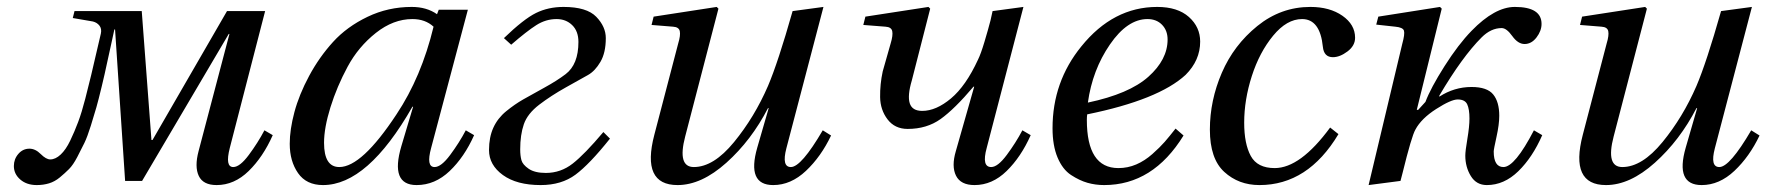

<svg xmlns="http://www.w3.org/2000/svg" viewBox="-20 -522 5097 554"><path d="M20 -43Q20 -63 33 -78Q46 -93 65 -93Q82 -93 97.5 -77.5Q113 -62 125 -62Q140 -62 155 -76Q170 -90 182.5 -116Q195 -142 205.5 -170Q216 -198 226 -237Q236 -276 243 -305Q250 -334 258.5 -371.5Q267 -409 271 -425Q274 -439 267 -448Q260 -457 248 -460L190 -470L195 -490H389L417 -118H420L635 -490H745L643 -95Q629 -40 653 -40Q672 -40 698 -75Q724 -110 743 -146L767 -132Q739 -69 697.5 -28.5Q656 12 605 12Q566 12 553.5 -14.5Q541 -41 553 -86L642 -424H640L390 0H341L312 -437H310Q307 -425 302 -400Q292 -356 287.5 -334Q283 -312 273.5 -272.5Q264 -233 258 -212Q252 -191 242 -159Q232 -127 223.5 -109.5Q215 -92 203 -69Q191 -46 179 -34Q167 -22 152.5 -10Q138 2 121.5 7Q105 12 86 12Q57 12 38.5 -4Q20 -20 20 -43Z M816 -107Q816 -148 829.5 -198.5Q843 -249 872 -303Q901 -357 941 -401Q981 -445 1040.5 -473.5Q1100 -502 1168 -502Q1211 -502 1241 -481L1246 -494H1330L1224 -95Q1209 -40 1234 -40Q1253 -40 1279 -75Q1305 -110 1324 -146L1348 -132Q1320 -69 1277.5 -28.5Q1235 12 1182 12Q1105 12 1138 -100L1172 -214H1170Q1041 12 912 12Q864 12 840 -22.5Q816 -57 816 -107ZM915 -110Q915 -40 959 -40Q1024 -40 1124 -192Q1196 -300 1231 -445Q1207 -467 1170 -467Q1115 -467 1064.5 -427Q1014 -387 983 -329.5Q952 -272 933.5 -212.5Q915 -153 915 -110Z M1391 -89Q1391 -126 1403.5 -153.5Q1416 -181 1440.5 -201Q1465 -221 1489.5 -235Q1514 -249 1550.5 -269Q1587 -289 1612 -308Q1649 -336 1649 -401Q1649 -432 1631 -449.5Q1613 -467 1586 -467Q1555 -467 1527.5 -449.5Q1500 -432 1455 -393L1434 -412Q1491 -467 1526.5 -484.5Q1562 -502 1606 -502Q1673 -502 1700.5 -473.5Q1728 -445 1728 -412Q1728 -370 1712.5 -343.5Q1697 -317 1676.5 -305.5Q1656 -294 1613 -270Q1570 -246 1536 -220Q1502 -194 1491.5 -163.5Q1481 -133 1481 -91Q1481 -73 1484.5 -60Q1488 -47 1505.5 -35Q1523 -23 1555 -23Q1598 -23 1632.5 -50Q1667 -77 1721 -141L1740 -122Q1681 -48 1640.5 -18Q1600 12 1540 12Q1471 12 1431 -17Q1391 -46 1391 -89Z M1860 -450 1866 -474 2048 -502 2053 -497 1957 -128Q1934 -40 1982 -40Q2039 -40 2098 -112Q2157 -184 2196 -274Q2225 -342 2267 -490L2356 -502L2249 -94Q2235 -40 2262 -40Q2292 -40 2354 -146L2378 -131Q2349 -70 2305.5 -29Q2262 12 2211 12Q2134 12 2165 -96L2198 -210H2196Q2148 -117 2076 -52.5Q2004 12 1935 12Q1830 12 1868 -133L1937 -397Q1944 -420 1941.5 -432Q1939 -444 1922 -445Z M2471 -450 2477 -474 2659 -502 2664 -497 2611 -290Q2598 -246 2605 -224Q2612 -202 2641 -202Q2681 -202 2724 -238Q2767 -274 2802 -350Q2810 -366 2820.5 -401Q2831 -436 2838 -463L2844 -490L2933 -502L2827 -95Q2812 -40 2840 -40Q2859 -40 2885 -75Q2911 -110 2930 -146L2954 -132Q2926 -69 2884.5 -28.5Q2843 12 2792 12Q2752 12 2738.5 -15Q2725 -42 2738 -86L2791 -272H2789Q2734 -207 2694 -178.5Q2654 -150 2599 -150Q2562 -150 2541 -177.5Q2520 -205 2519.5 -242Q2519 -279 2527 -316L2550 -397Q2557 -420 2554.5 -432Q2552 -444 2535 -445Z M3017 -152Q3017 -286 3100 -388Q3192 -502 3319 -502Q3378 -502 3410.5 -473Q3443 -444 3443 -402Q3443 -348 3401 -306Q3323 -234 3117 -192Q3116 -185 3116 -176Q3116 -37 3207 -37Q3234 -37 3258.5 -47.5Q3283 -58 3305 -77.5Q3327 -97 3340.5 -112.5Q3354 -128 3372 -151L3395 -131Q3307 12 3166 12Q3141 12 3118 5.5Q3095 -1 3070.5 -17Q3046 -33 3031.5 -67.5Q3017 -102 3017 -152ZM3119 -226Q3238 -251 3293.5 -300.5Q3349 -350 3349 -408Q3349 -434 3333 -450.5Q3317 -467 3291 -467Q3233 -467 3182.5 -393.5Q3132 -320 3119 -226Z M3761 -502Q3817 -502 3853.5 -476.5Q3890 -451 3890 -413Q3890 -390 3868 -373.5Q3846 -357 3826 -357Q3800 -357 3797 -387Q3789 -467 3737 -467Q3693 -467 3653.5 -419Q3614 -371 3592 -302.5Q3570 -234 3570 -168Q3570 -107 3589 -72Q3608 -37 3658 -37Q3732 -37 3818 -154L3842 -135Q3754 12 3614 12Q3554 12 3512.5 -26Q3471 -64 3471 -148Q3471 -232 3505.5 -312Q3540 -392 3608 -447Q3676 -502 3761 -502Z M3929 12 4026 -395Q4034 -424 4031 -433.5Q4028 -443 4006 -445L3951 -451L3957 -474L4135 -502L4140 -497L4068 -205H4072L4093 -228Q4108 -268 4148 -331Q4188 -394 4226 -433Q4293 -502 4351 -502Q4428 -502 4428 -453Q4428 -433 4413.5 -414Q4399 -395 4379 -395Q4360 -395 4343.5 -418Q4327 -441 4313 -441Q4282 -441 4255 -414Q4199 -358 4133 -246V-243Q4176 -271 4226 -271Q4271 -271 4288.5 -249.5Q4306 -228 4306 -188Q4306 -163 4298 -127Q4290 -91 4290 -85Q4290 -40 4318 -40Q4351 -40 4406 -146L4430 -132Q4402 -68 4361 -28Q4320 12 4270 12Q4240 12 4224 -14Q4208 -40 4208 -73Q4208 -86 4214 -121.5Q4220 -157 4220 -180Q4220 -207 4213.5 -221Q4207 -235 4186 -235Q4167 -235 4124 -207.5Q4081 -180 4064 -148Q4053 -129 4027 -23L4021 0Z M4539 -450 4545 -474 4727 -502 4732 -497 4636 -128Q4613 -40 4661 -40Q4718 -40 4777 -112Q4836 -184 4875 -274Q4904 -342 4946 -490L5035 -502L4928 -94Q4914 -40 4941 -40Q4971 -40 5033 -146L5057 -131Q5028 -70 4984.5 -29Q4941 12 4890 12Q4813 12 4844 -96L4877 -210H4875Q4827 -117 4755 -52.5Q4683 12 4614 12Q4509 12 4547 -133L4616 -397Q4623 -420 4620.5 -432Q4618 -444 4601 -445Z"/></svg>

Font: Heuristica
Style: Italic
Weight: 400
Italic angle: -13°
Version: Version 1.0.2